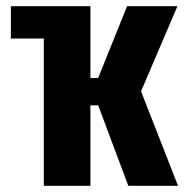

<svg xmlns="http://www.w3.org/2000/svg" viewBox="-20 -598 601 618"><path d="M121 0V-578H271V-347H296L389 -578H551L434 -304L553 0H393L296 -259H271V0ZM15 -474V-578H271V-474Z"/></svg>

Font: Oswald SemiBold
Style: Regular
Weight: 600
Designer: Vernon Adams
Foundry: Vernon Adams
Version: Version 4.103;gftools[0.9.33.dev8+g029e19f]